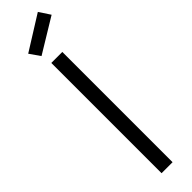

<svg xmlns="http://www.w3.org/2000/svg" viewBox="-314 -883 861 861"><g transform="rotate(-45 117.0 -452.0)"><path d="M80.1 -699.2H149.9V0H80.1ZM36.1 -801.8 199.2 -903.8 233.9 -851.1 70.8 -752Z"/></g></svg>

Font: PoppinsZ Light
Style: Regular
Weight: 300
Designer: Ninad Kale (Devanagari), Jonny Pinhorn (Latin)
Foundry: Indian Type Foundry
Version: Version 3.002;FEAKit 1.0